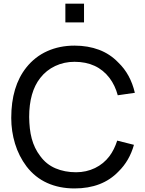

<svg xmlns="http://www.w3.org/2000/svg" viewBox="-20 -1015 794 1050"><path d="M439.5 -995V-892.5H337.5V-995ZM712.5 -223Q688 -135.5 628 -77Q539.5 15.5 387.5 15.5Q304.5 15.5 238 -14.5Q171.5 -44.5 125 -105Q83 -161 62.2 -229.2Q41.5 -297.5 41.5 -370Q41.5 -542.5 124 -646Q171 -705 238.2 -735.2Q305.5 -765.5 387.5 -765.5Q461 -765.5 521.5 -742.8Q582 -720 627 -673Q693.5 -609.5 717.5 -507.5L624 -494Q609.5 -548 579 -588.5Q511.5 -677 387.5 -677Q330.5 -677 281.8 -654Q233 -631 200 -588.5Q139.5 -511.5 139.5 -375Q140 -342 143.2 -312.8Q146.5 -283.5 153.5 -257.2Q160.5 -231 172 -207Q183.5 -183 200 -161.5Q233 -116 283.5 -94.5Q334 -73 396 -73Q452 -73 499.5 -96Q547 -119 579 -161.5Q605 -196.5 621 -246Z"/></svg>

Font: Russisch Sans Medium
Style: Regular
Weight: 500
Width: 4
Designer: Michael Sharanda (font) & Cristiano Sobral (main changes)
Foundry: Michael Sharanda
Version: Version 2.00;September 8, 2020;FontCreator 13.0.0.2681 64-bi